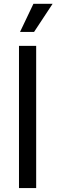

<svg xmlns="http://www.w3.org/2000/svg" viewBox="-20 -962 289 982"><path d="M165 0H77.1V-727.5H165ZM150.9 -942.4H249L154.3 -798.8H82.5Z"/></svg>

Font: Raveo Variable
Style: Regular
Weight: 400
Designer: Jakub Foglar, Rasmus Andersson (Inter)
Foundry: Jakubfoglar.com
Version: Version 1.000;Glyphs 3.2.3 (3260)